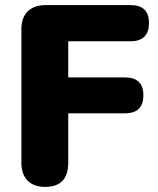

<svg xmlns="http://www.w3.org/2000/svg" viewBox="-20 -725 619 754"><path d="M157 9Q113 9 88.5 -15.5Q64 -40 64 -86V-610Q64 -656 89 -680.5Q114 -705 160 -705H493Q565 -705 565 -635Q565 -563 493 -563H248V-421H471Q543 -421 543 -351Q543 -280 471 -280H248V-86Q248 9 157 9Z"/></svg>

Font: Chiron GoRound TC H
Style: Regular
Weight: 900
Designer: Ryoko NISHIZUKA 西塚涼子 (kana, bopomofo & ideographs); Paul D. Hunt (Latin, Greek & Cyrillic); Sandoll Communications 산돌커뮤니
Foundry: Adobe
Version: Version 1.000;hotconv 1.1.1;makeotfexe 2.6.0